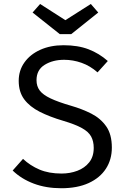

<svg xmlns="http://www.w3.org/2000/svg" viewBox="-20 -948 655 979"><path d="M550.3 -195.4Q550.3 -134.4 520 -87.7Q489.7 -41 432.1 -14.6Q374.4 11.8 292.3 11.8Q214.9 11.8 152.1 -11.8Q89.2 -35.4 44.6 -78.5L97.4 -137.9Q133.8 -103.6 181.5 -83.3Q229.2 -63.1 293.8 -63.1Q336.9 -63.1 374.4 -77.2Q411.8 -91.3 434.9 -120.3Q457.9 -149.2 457.9 -193.8Q457.9 -227.7 444.6 -252.1Q431.3 -276.4 397.4 -295.1Q363.6 -313.8 303.1 -331.8Q233.3 -352.3 182.3 -378.2Q131.3 -404.1 103.3 -441.8Q75.4 -479.5 75.4 -535.9Q75.4 -588.7 104.6 -629.7Q133.8 -670.8 185.4 -694.1Q236.9 -717.4 304.1 -717.4Q377.4 -717.4 431.5 -696.7Q485.6 -675.9 529.7 -636.9L477.4 -579Q439.5 -612.3 395.9 -627.7Q352.3 -643.1 307.2 -643.1Q249.2 -643.1 207.7 -617.4Q166.2 -591.8 166.2 -539Q166.2 -508.2 182.6 -486.4Q199 -464.6 237.9 -446.2Q276.9 -427.7 344.1 -408.2Q399 -392.3 445.9 -368.5Q492.8 -344.6 521.5 -303.8Q550.3 -263.1 550.3 -195.4ZM443.1 -927.7 481 -884.1 343.1 -773.8H285.1L146.2 -884.1L184.6 -927.7L313.3 -845.1Z"/></svg>

Font: FiraCode Nerd Font
Style: Regular
Weight: 400
Designer: Carrois Corporate, Edenspiekermann AG, Nikita Prokopov
Foundry: Carrois Corporate, Edenspiekermann AG, Nikita Prokopov
Version: Version 6.002;Nerd Fonts 2.2.2